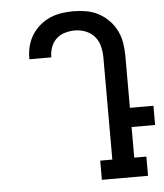

<svg xmlns="http://www.w3.org/2000/svg" viewBox="-53 -790 717 837"><g transform="rotate(-5 305.5 -371.5)"><path d="M359 0V-84H412V-529Q412 -553 406.5 -577.5Q401 -602 385.5 -621Q370 -640 346.5 -649.5Q323 -659 299 -659Q277 -659 255.5 -653Q234 -647 218 -632.5Q202 -618 194 -597Q186 -576 186 -554V-551H90V-556Q90 -583 96.5 -608.5Q103 -634 117 -656.5Q131 -679 151.5 -696.5Q172 -714 196 -724.5Q220 -735 246 -739Q272 -743 299 -743Q327 -743 355.5 -738Q384 -733 409 -719.5Q434 -706 454 -685.5Q474 -665 486.5 -639.5Q499 -614 503.5 -585.5Q508 -557 508 -529V-302H611V-218H508V-84H561V0Z"/></g></svg>

Font: Iosevka HT Medium Extended
Style: Regular
Weight: 500
Width: 7
Monospace: yes
Designer: Belleve Invis
Foundry: Belleve Invis
Version: Version 32.3.0; ttfautohint (v1.8.4)